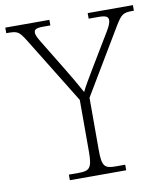

<svg xmlns="http://www.w3.org/2000/svg" viewBox="-91 -781 735 849"><g transform="rotate(-10 276.5 -357.0)"><path d="M154 0H407V-25H364C315 -25 303 -35 303 -109V-344L480 -640C506 -682 515 -689 555 -689H563V-714H360V-689H405C440 -689 448 -681 448 -667C448 -654 440 -637 427 -616L339 -470C314 -428 294 -395 284 -373C264 -410 240 -451 215 -492L137 -620C125 -640 115 -656 115 -669C115 -681 120 -689 154 -689H188V-714H-10V-689H0C41 -689 48 -683 73 -644L259 -342V-108C259 -35 246 -25 198 -25H154Z"/></g></svg>

Font: Noto Serif Devanagari ExtraLight
Style: Regular
Weight: 200
Designer: Universal Thirst, Indian Type Foundry and the Monotype Design Team
Foundry: Monotype Imaging Inc.
Version: Version 2.004